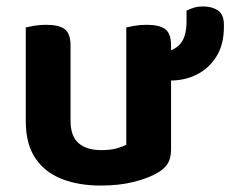

<svg xmlns="http://www.w3.org/2000/svg" viewBox="-20 -561 718 596"><path d="M60 -185V-259H199V-186Q199 -138 224 -116.5Q249 -95 294 -95Q323 -95 342.5 -100.5Q362 -106 372 -112V-259H511V-97Q511 -73 502.5 -56.5Q494 -40 473 -27Q442 -8 396 3.5Q350 15 293 15Q223 15 170.5 -6Q118 -27 89 -71Q60 -115 60 -185ZM511 -213H372V-476Q381 -478 398 -481Q415 -484 435 -484Q475 -484 493 -470.5Q511 -457 511 -419ZM199 -213H60V-476Q69 -478 86 -481Q103 -484 123 -484Q163 -484 181 -470.5Q199 -457 199 -419ZM509 -311H490Q484 -321 479.5 -347Q475 -373 475 -398Q511 -398 535 -420Q559 -442 559 -494V-528Q571 -534 583 -537.5Q595 -541 611 -541Q638 -541 656.5 -528.5Q675 -516 675 -485V-477Q675 -423 652 -386Q629 -349 591.5 -330Q554 -311 509 -311Z"/></svg>

Font: BalooTamma2Bold
Style: Bold
Weight: 700
Designer: Divya Kowshik, Shuchita Grover and Ek Type
Foundry: Ek Type
Version: Version 1.700